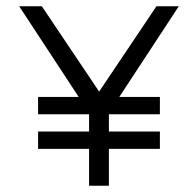

<svg xmlns="http://www.w3.org/2000/svg" viewBox="-20 -595 622 610"><path d="M41 -575 230 -287H101V-232H263V-177H101V-122H263V-5H326V-122H488V-177H326V-232H488V-287H359L548 -575H477L295 -304L113 -575Z"/></svg>

Font: Charger Sport
Style: LitExt
Weight: 300
Designer: Jasper
Foundry: Cannot Into Space Fonts
Version: Version 1.1